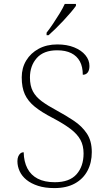

<svg xmlns="http://www.w3.org/2000/svg" viewBox="-20 -951 541 981"><path d="M258 10Q210 10 174.5 -1.5Q139 -13 115.5 -32Q92 -51 80.5 -76Q69 -101 69 -127Q69 -141 73 -151Q77 -161 84 -167Q91 -173 101 -173Q102 -125 120 -90.5Q138 -56 173 -38Q208 -20 260 -20Q335 -20 371 -60.5Q407 -101 407 -167Q407 -207 391 -236.5Q375 -266 340 -292.5Q305 -319 248 -349Q192 -378 157.5 -406Q123 -434 107 -469Q91 -504 91 -556Q91 -604 114 -642Q137 -680 178 -702Q219 -724 273 -724Q322 -724 359 -709Q396 -694 416.5 -669Q437 -644 437 -614Q437 -592 428 -580.5Q419 -569 403 -569Q403 -610 388 -637.5Q373 -665 344 -679.5Q315 -694 272 -694Q203 -694 168 -654.5Q133 -615 133 -555Q133 -513 148 -484.5Q163 -456 193.5 -433.5Q224 -411 269 -387Q317 -361 358 -333.5Q399 -306 424 -268.5Q449 -231 449 -174Q449 -120 427 -78.5Q405 -37 362.5 -13.5Q320 10 258 10ZM218 -784Q233 -803 250.5 -829Q268 -855 284.5 -882Q301 -909 311 -931H368V-921Q359 -908 342 -888Q325 -868 304.5 -846Q284 -824 264 -804.5Q244 -785 228 -771H218Z"/></svg>

Font: Noto Serif Hentaigana ExtraLight
Style: Regular
Weight: 200
Designer: Kazuhiro Yamada
Foundry: nipponia
Version: Version 1.000